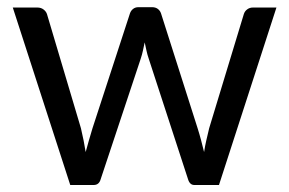

<svg xmlns="http://www.w3.org/2000/svg" viewBox="-20 -528 826 548"><path d="M769 -506.5H702C695.7 -506.5 690.2 -504.8 685.5 -501.2C680.8 -497.8 677.7 -493.3 676 -488L577 -162C574 -150 571.2 -138.4 568.8 -127.2C566.2 -116.1 564.2 -105 562.5 -94C559.8 -105 557 -116.2 554 -127.5C551 -138.8 547.7 -150.3 544 -162L439.5 -490C437.8 -495 434.8 -499.2 430.5 -502.5C426.2 -505.8 420.7 -507.5 414 -507.5H375C369 -507.5 363.9 -505.8 359.8 -502.5C355.6 -499.2 352.7 -495 351 -490L244 -162C240.3 -150.3 236.9 -138.8 233.8 -127.5C230.6 -116.2 227.5 -105 224.5 -94C221.2 -115.3 216.7 -138 211 -162L114 -488C112.3 -493 109.1 -497.3 104.2 -501C99.4 -504.7 93.5 -506.5 86.5 -506.5H16.5L180.5 0H247.5C257.8 0 264.5 -5.7 267.5 -17L381.5 -360C384.2 -368 386.3 -375.9 388 -383.8C389.7 -391.6 391.3 -399.3 393 -407C394.7 -399.3 396.3 -391.6 398 -383.8C399.7 -375.9 401.8 -368.2 404.5 -360.5L516.5 -17C519.8 -5.7 525.8 0 534.5 0H605Z"/></svg>

Font: LatoLatin
Style: Regular
Weight: 400
Designer: Lukasz Dziedzic with Adam Twardoch and Botio Nikoltchev
Foundry: tyPoland Lukasz Dziedzic
Version: Version 2.015; 2015-08-06; http://www.latofonts.com/